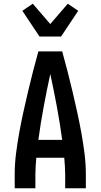

<svg xmlns="http://www.w3.org/2000/svg" viewBox="-20 -1011 540 1031"><path d="M59 0V-74Q59 -130 66 -186Q73 -242 83 -297Q93 -352 105 -407Q117 -462 130 -517Q143 -572 157 -626.5Q171 -681 186 -735H314Q329 -681 343 -626.5Q357 -572 370 -517Q383 -462 395 -407Q407 -352 417 -297Q427 -242 434 -186Q441 -130 441 -74V0H330V-74Q330 -96 328.5 -118.5Q327 -141 325 -164H175Q173 -141 171.5 -118.5Q170 -96 170 -74V0ZM186 -260H314Q302 -349 285.5 -437.5Q269 -526 250 -614Q231 -526 214.5 -437.5Q198 -349 186 -260ZM192 -815 100 -953 156 -991 250 -882 344 -991 400 -953 308 -815Z"/></svg>

Font: Iosevka Term Curly
Style: Bold
Weight: 700
Designer: Belleve Invis
Foundry: Belleve Invis
Version: Version 32.3.0